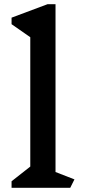

<svg xmlns="http://www.w3.org/2000/svg" viewBox="-20 -893 409 913"><path d="M314 0H35V-31L124 -101V-716L35 -778V-809L206 -873H244V-75L334 -40Z"/></svg>

Font: Inknut
Style: Antiqua
Weight: 400
Designer: Claus Eggers Srensen
Foundry: Claus Eggers Srensen
Version: Version 1.000; ttfautohint (v1.2) -l 7 -r 28 -G 50 -x 13 -D 